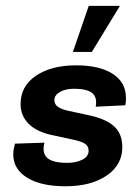

<svg xmlns="http://www.w3.org/2000/svg" viewBox="-20 -639 483 670"><path d="M208 11Q123 11 74.7 -18.9Q26.3 -48.8 26.3 -100.3Q26.3 -109.8 27.7 -118Q29.1 -126.2 32.3 -137.7L135.1 -141.2Q125.7 -104.8 145.1 -87.8Q164.5 -70.7 214 -70.7Q245.7 -70.7 267.4 -81.8Q289.2 -92.9 289.2 -112.8Q289.2 -128.7 277.3 -137Q265.5 -145.4 232.2 -152.3L159.4 -168.1Q106.6 -179.6 79.2 -207.8Q51.8 -235.9 51.8 -275.7Q51.8 -338.5 105.5 -374.8Q159.2 -411 245.1 -411Q328.1 -411 373.8 -381Q419.5 -351 419.5 -297.7Q419.5 -290.7 419.2 -284.9Q418.8 -279 416.8 -271.6L314 -266.6Q319.9 -299.7 301.5 -314.5Q283 -329.3 238.6 -329.3Q208.5 -329.3 189.1 -318.1Q169.7 -306.9 169.7 -289.3Q169.7 -275.3 181.9 -266.4Q194.1 -257.4 220.5 -251.9L293.3 -236.1Q352 -223.1 379.4 -197.1Q406.8 -171.1 406.8 -125.4Q406.8 -63.6 352.2 -26.3Q297.7 11 208 11ZM234.4 -457.8 289.7 -618.6H398.5L300.5 -457.8Z"/></svg>

Font: Rokkitt SemiBold
Style: Italic
Weight: 600
Italic angle: -9°
Designer: Vernon Adams
Foundry: Vernon Adams
Version: Version 3.103